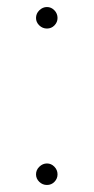

<svg xmlns="http://www.w3.org/2000/svg" viewBox="-20 -525 269 549"><path d="M83 -26.4Q83 -39.1 92.5 -48.3Q102.1 -57.6 114.3 -57.6Q126.5 -57.6 135.5 -48.3Q144.5 -39.1 144.5 -26.4Q144.5 -14.2 135.7 -5.1Q127 3.9 114.3 3.9Q101.6 3.9 92.3 -5.1Q83 -14.2 83 -26.4ZM83 -473.6Q83 -486.3 92.5 -495.6Q102.1 -504.9 114.3 -504.9Q126.5 -504.9 135.5 -495.6Q144.5 -486.3 144.5 -473.6Q144.5 -461.4 135.7 -452.4Q127 -443.4 114.3 -443.4Q101.6 -443.4 92.3 -452.4Q83 -461.4 83 -473.6Z"/></svg>

Font: Pretendard JP Thin
Style: Regular
Weight: 100
Designer: Base glyphs from Inter by Rasmus Andersson; Hangeul glyphs from Noto Sans CJK(Source Han Sans) by Jang Soo-young and Kan
Foundry: Kil Hyung-jin
Version: Version 1.309